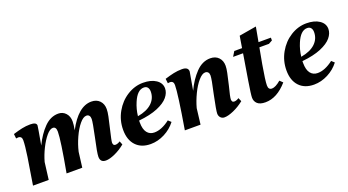

<svg xmlns="http://www.w3.org/2000/svg" viewBox="-45 -972 2564 1414"><g transform="rotate(-20 1237.0 -265.0)"><path d="M560 -35Q560 -65 585 -177Q609 -289 609 -314Q609 -331 601.5 -340.5Q594 -350 580 -350Q555 -350 526 -315Q497 -280 472.5 -226Q448 -172 436 -119L421 0H298Q343 -246 343 -311Q343 -350 317 -350Q294 -350 266.5 -317.5Q239 -285 214 -235Q189 -185 175 -134L158 0H35Q56 -125 69 -212Q82 -299 82 -339Q82 -371 53 -371Q45 -371 37 -369L33 -405Q71 -417 103.5 -424Q136 -431 169 -431Q218 -431 218 -405Q218 -397 193 -257Q230 -334 279.5 -384.5Q329 -435 390 -435Q425 -435 448 -410Q471 -385 471 -345Q471 -320 463 -278Q546 -435 649 -435Q690 -435 714 -410Q738 -385 738 -345Q738 -322 731 -288.5Q724 -255 710 -196Q690 -113 690 -98Q690 -90 694 -82.5Q698 -75 709 -75Q726 -75 746 -88L757 -60Q718 -28 675.5 -9Q633 10 604 10Q560 10 560 -35Z M799 -158Q799 -233 835 -297Q871 -361 930 -398Q989 -435 1054 -435Q1117 -435 1155.5 -409Q1194 -383 1194 -341Q1194 -306 1167 -273.5Q1140 -241 1081.5 -216.5Q1023 -192 933 -183V-168Q933 -115 953.5 -88.5Q974 -62 1010 -62Q1067 -62 1132 -112L1154 -92Q1119 -46 1065.5 -18.5Q1012 9 956 9Q882 9 840.5 -35.5Q799 -80 799 -158ZM1087 -355Q1087 -375 1077.5 -387.5Q1068 -400 1048 -400Q997 -400 963 -319Q942 -270 936 -216Q1010 -229 1048.5 -265.5Q1087 -302 1087 -355Z M1491 -35Q1491 -58 1516 -178Q1541 -288 1541 -316Q1541 -332 1533 -341Q1525 -350 1511 -350Q1487 -350 1457.5 -316Q1428 -282 1402.5 -229Q1377 -176 1363 -124L1348 0H1225Q1271 -273 1271 -339Q1271 -371 1242 -371Q1234 -371 1226 -369L1222 -405Q1260 -417 1292.5 -424Q1325 -431 1358 -431Q1407 -431 1407 -396Q1403 -368 1382 -253Q1418 -330 1468.5 -382.5Q1519 -435 1581 -435Q1622 -435 1646 -410Q1670 -385 1670 -345Q1670 -323 1663 -290Q1656 -257 1642 -197Q1621 -117 1621 -98Q1621 -90 1625 -82.5Q1629 -75 1640 -75Q1657 -75 1677 -88L1689 -60Q1649 -28 1605.5 -9Q1562 10 1533 10Q1515 10 1503 -2.5Q1491 -15 1491 -35Z M1772 -57Q1772 -81 1789 -186L1822 -387H1744L1767 -425H1828L1843 -517L1978 -540L1957 -425H2054V-403L2025 -387H1950L1927 -262Q1906 -141 1906 -104Q1906 -70 1934 -70Q1962 -70 2004 -106L2027 -84Q1946 9 1855 9Q1812 9 1792 -9.5Q1772 -28 1772 -57Z M2079 -158Q2079 -233 2115 -297Q2151 -361 2210 -398Q2269 -435 2334 -435Q2397 -435 2435.5 -409Q2474 -383 2474 -341Q2474 -306 2447 -273.5Q2420 -241 2361.5 -216.5Q2303 -192 2213 -183V-168Q2213 -115 2233.5 -88.5Q2254 -62 2290 -62Q2347 -62 2412 -112L2434 -92Q2399 -46 2345.5 -18.5Q2292 9 2236 9Q2162 9 2120.5 -35.5Q2079 -80 2079 -158ZM2367 -355Q2367 -375 2357.5 -387.5Q2348 -400 2328 -400Q2277 -400 2243 -319Q2222 -270 2216 -216Q2290 -229 2328.5 -265.5Q2367 -302 2367 -355Z"/></g></svg>

Font: Unna
Style: Bold Italic
Weight: 700
Italic angle: -8.05°
Designer: Jorge de Buen Unna
Foundry: Omnibus-Type
Version: Version 2.008